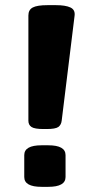

<svg xmlns="http://www.w3.org/2000/svg" viewBox="-20 -722 348 744"><path d="M149 -222Q114 -222 102 -230Q90 -238 90 -254V-662Q90 -684 107 -693Q124 -702 164 -702H197Q234 -702 253 -693Q272 -684 269 -661L219 -254Q217 -238 206 -230Q195 -222 160 -222ZM141 2Q74 2 74 -36V-121Q74 -159 141 -159H167Q234 -159 234 -121V-36Q234 2 167 2Z"/></svg>

Font: Asap Semi Expanded ExtraBold
Style: Regular
Weight: 800
Width: 6
Designer: Pablo Cosgaya
Foundry: Omnibus-Type
Version: Version 3.001; ttfautohint (v1.8.4.7-5d5b)